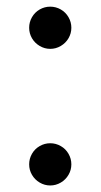

<svg xmlns="http://www.w3.org/2000/svg" viewBox="-20 -548 306 582"><path d="M68.8 0ZM196.3 -49.8Q196.3 -32.7 187.7 -18.1Q179.2 -3.4 164.3 5.4Q149.4 14.2 132.3 14.2Q115.2 14.2 100.3 5.4Q85.4 -3.4 76.9 -18.1Q68.4 -32.7 68.4 -49.8Q68.4 -66.9 76.9 -81.8Q85.4 -96.7 100.3 -105.2Q115.2 -113.8 132.3 -113.8Q149.4 -113.8 164.3 -105.2Q179.2 -96.7 187.7 -81.8Q196.3 -66.9 196.3 -49.8ZM196.3 -463.9Q196.3 -446.8 187.7 -432.1Q179.2 -417.5 164.3 -408.7Q149.4 -399.9 132.3 -399.9Q115.2 -399.9 100.3 -408.7Q85.4 -417.5 76.9 -432.1Q68.4 -446.8 68.4 -463.9Q68.4 -481 76.9 -495.8Q85.4 -510.7 100.3 -519.3Q115.2 -527.8 132.3 -527.8Q149.4 -527.8 164.3 -519.3Q179.2 -510.7 187.7 -495.8Q196.3 -481 196.3 -463.9Z"/></svg>

Font: TypoPRO Playfair Display
Style: Regular
Weight: 400
Designer: Claus Eggers Sørensen
Foundry: Claus Eggers Sørensen
Version: Version 1.004;PS 001.004;hotconv 1.0.70;makeotf.lib2.5.58329